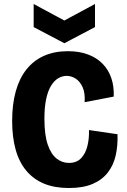

<svg xmlns="http://www.w3.org/2000/svg" viewBox="-20 -930 637 964"><path d="M326 14Q254 14 201 -8Q148 -30 112 -73Q76 -116 58.5 -179Q41 -242 41 -323Q41 -406 59 -471Q77 -536 112.5 -581Q148 -626 200.5 -649.5Q253 -673 321 -673Q378 -673 422 -656.5Q466 -640 495.5 -609.5Q525 -579 539 -537.5Q553 -496 551 -445L405 -417Q408 -464 394.5 -493Q381 -522 359.5 -535.5Q338 -549 315 -549Q293 -549 273 -537.5Q253 -526 237 -500.5Q221 -475 212 -434Q203 -393 203 -334Q203 -253 219.5 -204.5Q236 -156 264 -134Q292 -112 326 -112Q365 -112 387.5 -136Q410 -160 419 -197.5Q428 -235 427 -277L570 -256Q572 -199 561 -150Q550 -101 521.5 -64Q493 -27 445 -6.5Q397 14 326 14ZM149 -910 303 -827 457 -910V-794L303 -713L149 -794Z"/></svg>

Font: Bricolage Grotesque SemiCondensed ExtraBold
Style: Regular
Weight: 800
Width: 4
Designer: Mathieu Triay
Foundry: Atelier Triay
Version: Version 1.001;gftools[0.9.33.dev8+g029e19f]